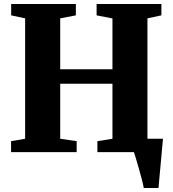

<svg xmlns="http://www.w3.org/2000/svg" viewBox="-20 -763 866 963"><path d="M701 180Q698.5 164.5 691.8 138.5Q685 112.5 677 84.2Q669 56 662 32.8Q655 9.5 651.5 -0.5L621 -67H797.5Q796 -53 793.8 -27.5Q791.5 -2 788.8 28.5Q786 59 783.2 89Q780.5 119 778.2 143.5Q776 168 775 180ZM106 -67V-671L36 -686V-743H360.5V-686L282 -671V-415.5H544V-670.5L464.5 -686V-743H789.5V-686L719.5 -671V-67L790.5 -55V0H468.5V-55L544 -67V-343H282V-67L364.5 -55V0H35.5V-55Z"/></svg>

Font: Merriweather 48pt Black
Style: Regular
Weight: 900
Version: Version 2.100